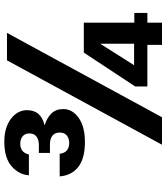

<svg xmlns="http://www.w3.org/2000/svg" viewBox="38 -790 752 867"><g transform="rotate(-90 413.5 -356.0)"><path d="M207 -348Q131 -348 93 -378.5Q55 -409 51 -462H153Q156 -439 169 -429Q182 -419 202 -419Q223 -419 236 -430Q249 -441 249 -462Q249 -484 234.5 -495Q220 -506 196 -506H157V-556H193Q216 -556 230.5 -566.5Q245 -577 245 -599Q245 -618 232.5 -629Q220 -640 198 -640Q159 -640 150 -601H56Q59 -646 96.5 -679Q134 -712 208 -712Q271 -712 310.5 -682.5Q350 -653 350 -609Q350 -577 332.5 -557.5Q315 -538 284 -531V-529Q316 -519 335.5 -499Q355 -479 355 -446Q355 -404 315 -376Q275 -348 207 -348ZM194 0 575 -700H699L318 0ZM645 0V-66H457V-121L610 -353H745V-125H789V-66H745V0ZM553 -126H650V-279Z"/></g></svg>

Font: HostGroteskBold
Style: Bold
Weight: 700
Designer: Doukan Karapınar based on Poppins by Indian Type Foundry, Jonny Pinhorn
Foundry: Element Type
Version: Version 1.001; ttfautohint (v1.8.4.7-5d5b)